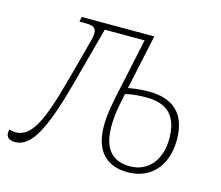

<svg xmlns="http://www.w3.org/2000/svg" viewBox="-126 -643 872 759"><g transform="rotate(15 310.0 -263.0)"><path d="M-7 10C59 10 104 -76 157 -273L221 -511H384L338 -296C324 -232 316 -187 316 -144C316 -43 364 10 454 10C551 10 609 -61 609 -164C609 -269 554 -320 454 -320C436 -320 407 -319 369 -312L417 -536H120L116 -516H138C166 -516 185 -513 185 -486C185 -476 182 -463 178 -448L132 -277C85 -104 50 -28 -15 -28C-23 -28 -31 -29 -41 -32C-42 -28 -43 -23 -43 -18C-43 0 -31 10 -7 10ZM456 -15C386 -15 345 -55 345 -149C345 -173 346 -205 364 -286C401 -295 433 -295 451 -295C534 -295 579 -254 579 -161C579 -71 529 -15 456 -15Z"/></g></svg>

Font: Noto Serif Condensed Thin
Style: Italic
Weight: 100
Width: 3
Italic angle: -12°
Designer: Monotype Design Team
Foundry: Monotype Imaging Inc.
Version: Version 2.013